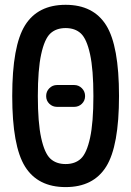

<svg xmlns="http://www.w3.org/2000/svg" viewBox="-20 -760 540 790"><path d="M285.2 -320.3H214.8Q196.3 -320.3 183.1 -333Q169.9 -345.7 169.9 -364.7Q169.9 -383.8 183.1 -397Q196.3 -410.2 214.8 -410.2H285.2Q303.7 -410.2 316.9 -397Q330.1 -383.8 330.1 -364.7Q330.1 -345.7 316.9 -333Q303.7 -320.3 285.2 -320.3ZM313 -622.1Q289.1 -644.5 250 -644.5Q210.9 -644.5 187 -622.1Q163.1 -599.6 149.4 -536.6Q135.7 -473.6 135.7 -364.7Q135.7 -255.9 149.4 -192.9Q163.1 -129.9 187 -107.4Q210.9 -85 250 -85Q289.1 -85 313 -107.4Q336.9 -129.9 350.6 -192.9Q364.3 -255.9 364.3 -364.7Q364.3 -473.6 350.6 -536.6Q336.9 -599.6 313 -622.1ZM417 -74.7Q364.3 9.8 250 9.8Q135.7 9.8 83 -74.7Q30.3 -159.2 30.3 -365.2Q30.3 -571.3 83 -655.8Q135.7 -740.2 250 -740.2Q364.3 -740.2 417 -655.8Q469.7 -571.3 469.7 -365.2Q469.7 -159.2 417 -74.7Z"/></svg>

Font: Rounded Mgen+ 2m medium
Style: Regular
Weight: 500
Designer: [Source Han Sans]
Ryoko NISHIZUKA  (kana & ideographs); Paul D. Hunt (Latin, Greek & Cyrillic); Wenlong ZHANG  (bopomofo
Version: Version 1.059.20150602